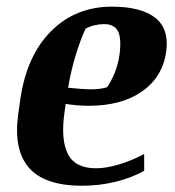

<svg xmlns="http://www.w3.org/2000/svg" viewBox="-20 -561 540 591"><path d="M491.7 -402.3Q480.5 -323.7 417.2 -279.5Q354 -235.4 253.4 -235.4Q233.9 -235.4 214.8 -237.1Q195.8 -238.8 182.1 -241.2L178.7 -216.3Q166.5 -131.8 188.7 -87.4Q210.9 -43 275.9 -43Q305.7 -43 344.2 -54.2Q382.8 -65.4 423.8 -86.9V-35.2Q384.3 -13.2 334.5 -1.2Q284.7 10.7 233.4 10.7Q116.2 10.7 68.6 -45.2Q21 -101.1 36.1 -209.5L42.5 -254.9Q62 -390.1 137.5 -465.3Q212.9 -540.5 324.2 -540.5Q414.6 -540.5 457.8 -506.3Q501 -472.2 491.7 -402.3ZM243.2 -472.7Q226.6 -436 212.6 -389.9Q198.7 -343.8 189.5 -291Q207.5 -289.1 226.6 -287.6Q245.6 -286.1 260.7 -286.1Q274.9 -286.1 287.6 -287.8Q300.3 -289.6 309.6 -292.5Q323.2 -312.5 333.3 -337.4Q343.3 -362.3 347.7 -391.6Q354.5 -442.4 343.3 -464.6Q332 -486.8 300.3 -486.8Q286.1 -486.8 271.7 -483.4Q257.3 -480 243.2 -472.7Z"/></svg>

Font: Noticia Text
Style: Bold Italic
Weight: 700
Italic angle: -8°
Designer: JM Sole
Foundry: JM Sole
Version: Version 1.003